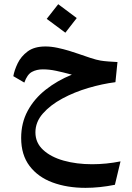

<svg xmlns="http://www.w3.org/2000/svg" viewBox="-20 -550 632 921"><path d="M421.9 237.8Q455.1 237.8 489.5 234.4Q523.9 231 558.1 224.1L531.2 336.4Q458 351.1 390.1 351.1Q301.8 351.1 231.9 325.2Q162.1 299.3 121.8 246.1Q81.5 192.9 81.5 111.8Q81.5 39.6 112.8 -18.3Q144 -76.2 199 -119.6Q253.9 -163.1 324.7 -191.9Q281.2 -203.6 248.8 -210.4Q216.3 -217.3 185.5 -217.3Q155.8 -217.3 133.1 -205.1Q110.4 -192.9 96.7 -153.8L43.9 -184.6Q48.8 -212.9 64.7 -246.1Q80.6 -279.3 112.5 -303.2Q144.5 -327.1 198.2 -327.1Q225.1 -327.1 254.9 -320.8Q284.7 -314.5 311.3 -306.4Q337.9 -298.3 355.5 -292Q386.2 -281.2 414.3 -272Q442.4 -262.7 462.9 -259.3Q478 -256.8 500.2 -255.1Q522.5 -253.4 543.5 -252.4L533.7 -155.8Q471.2 -147.9 404.1 -128.2Q336.9 -108.4 279.3 -77.4Q221.7 -46.4 185.8 -5.6Q149.9 35.2 149.9 85Q149.9 134.8 186.8 168.9Q223.6 203.1 285.4 220.5Q347.2 237.8 421.9 237.8ZM293.5 -393.1 204.1 -459.5 259.3 -529.8 348.1 -463.4Z"/></svg>

Font: Markazi Text
Style: Bold
Weight: 700
Designer: Borna Izadpanah (Arabic designer), Fiona Ross (Arabic design director) and Florian Runge (Latin designer)
Foundry: Borna Izadpanah and Florian Runge
Version: Version 1.001; ttfautohint (v1.8.3)